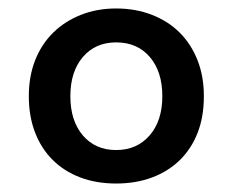

<svg xmlns="http://www.w3.org/2000/svg" viewBox="-20 -528 550 453"><path d="M48 -301Q48 -348 63 -386Q78 -424 105.5 -451Q133 -478 171 -493Q209 -508 254 -508Q300 -508 338.5 -493Q377 -478 404 -451Q431 -424 446 -386Q461 -348 461 -301Q461 -252 446 -214Q431 -176 403.5 -149.5Q376 -123 338 -109Q300 -95 254 -95Q207 -95 169 -109.5Q131 -124 104 -151Q77 -178 62.5 -216Q48 -254 48 -301ZM146 -301Q146 -243 175.5 -208.5Q205 -174 254 -174Q303 -174 333 -208.5Q363 -243 363 -301Q363 -359 333.5 -393.5Q304 -428 254 -428Q205 -428 175.5 -393.5Q146 -359 146 -301Z"/></svg>

Font: Baloo 2 Medium
Style: Regular
Weight: 500
Designer: Sarang Kulkarni and Ek Type
Foundry: Ek Type
Version: Version 1.640;hotconv 1.0.111;makeotfexe 2.5.65597; ttfautoh